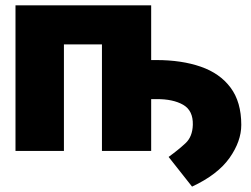

<svg xmlns="http://www.w3.org/2000/svg" viewBox="-20 -566 943 720"><path d="M38.1 0V-545.9H546.9V-340.8H566.4Q661.1 -340.8 732.9 -315.9Q804.7 -291 844.7 -237.3Q884.8 -183.6 884.8 -97.7Q884.8 -36.1 840.6 26.4Q796.4 88.9 700.2 133.8L612.3 22.5Q649.9 -4.9 675.8 -29.1Q701.7 -53.2 703.1 -97.7Q704.6 -151.4 666.7 -173.1Q628.9 -194.8 566.4 -194.3H546.9V0H362.3V-399.4H219.7V0Z"/></svg>

Font: Inter Tight Black
Style: Regular
Weight: 900
Designer: Rasmus Andersson
Foundry: rsms
Version: Version 3.004; ttfautohint (v1.8.4.7-5d5b)